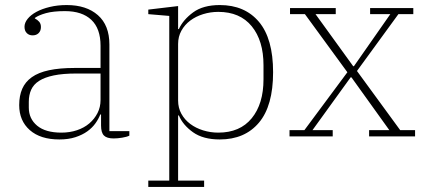

<svg xmlns="http://www.w3.org/2000/svg" viewBox="-20 -540 1681 760"><path d="M215 12Q140 12 98 -25Q56 -62 56 -124Q56 -161 68 -188.5Q80 -216 106 -234.5Q132 -253 174 -262Q216 -271 275 -271H378V-359Q378 -427 341.5 -461.5Q305 -496 237 -496Q191 -496 162 -488Q133 -480 118 -469V-467Q128 -462 135 -454Q142 -446 142 -433Q142 -418 133 -409Q124 -400 109 -400Q95 -400 86 -409Q77 -418 77 -434Q77 -450 89.5 -465.5Q102 -481 124 -493Q146 -505 177 -512.5Q208 -520 244 -520Q322 -520 367.5 -480Q413 -440 413 -364V-21H492V-3Q482 2 463.5 5Q445 8 430 8Q403 8 391.5 -3.5Q380 -15 380 -43V-87H377Q370 -69 357.5 -51.5Q345 -34 325.5 -20Q306 -6 278.5 3Q251 12 215 12ZM223 -15Q256 -15 284.5 -24.5Q313 -34 333.5 -51.5Q354 -69 366 -92.5Q378 -116 378 -144V-249H282Q229 -249 193 -241.5Q157 -234 135 -220Q113 -206 103.5 -185Q94 -164 94 -137V-114Q94 -70 127 -42.5Q160 -15 223 -15Z M567 175H650V-477L567 -484V-502L685 -516V-425H688Q705 -462 744.5 -491Q784 -520 850 -520Q949 -520 1005 -453.5Q1061 -387 1061 -254Q1061 -121 1005 -54.5Q949 12 850 12Q784 12 744 -16.5Q704 -45 688 -83H685V175H788V200H567ZM844 -15Q930 -15 976.5 -72Q1023 -129 1023 -226V-282Q1023 -379 976.5 -436Q930 -493 844 -493Q813 -493 784 -484Q755 -475 733 -458.5Q711 -442 698 -418.5Q685 -395 685 -366V-142Q685 -113 698 -89.5Q711 -66 733 -49.5Q755 -33 784 -24Q813 -15 844 -15Z M1126 -25H1185L1355 -254L1187 -484H1128V-508H1309V-484H1229L1378 -278H1381L1525 -484H1445V-508H1616V-484H1557L1393 -259L1564 -25H1623V0H1441V-25H1521L1371 -234H1368L1217 -25H1297V0H1126Z"/></svg>

Font: IBM Plex Serif ExtraLight
Style: Regular
Weight: 200
Designer: Mike Abbink, Paul van der Laan, Pieter van Rosmalen
Foundry: Bold Monday
Version: Version 2.5